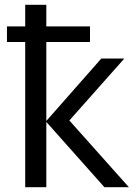

<svg xmlns="http://www.w3.org/2000/svg" viewBox="-20 -780 574 800"><path d="M173 -760V-670H355V-605H173V-276L402 -536H498L269 -278L517 0H415L173 -272V0H85V-605H9V-670H85V-760Z"/></svg>

Font: Noto Sans Historical
Style: Regular
Weight: 400
Designer: Monotype Design Team
Foundry: Monotype Imaging Inc.
Version: Version 2.013; ttfautohint (v1.8.4.7-5d5b)